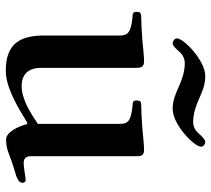

<svg xmlns="http://www.w3.org/2000/svg" viewBox="-53 -667 731 665"><g transform="rotate(90 312.5 -334.5)"><path d="M113 -582C113 -573 123 -567 130 -567C139 -567 151 -581 159 -590C170 -603 185 -609 199 -609C229 -609 256 -599 281 -588C305 -577 329 -567 357 -567C412 -567 488 -642 488 -665C488 -674 479 -680 472 -680C463 -680 450 -666 442 -657C431 -644 417 -638 403 -638C373 -638 346 -648 321 -659C297 -670 272 -680 244 -680C189 -680 113 -605 113 -582ZM21 -442C21 -429 27 -429 38 -428C52 -427 73 -424 85 -418C97 -412 103 -404 103 -383V-122C103 -40 130 11 225 11C282 11 349 -29 406 -64L410 -62C418 -31 438 10 463 10C478 10 496 7 508 2C529 -6 554 -15 582 -23C604 -29 613 -38 613 -46C613 -52 610 -58 604 -58C597 -58 587 -56 574 -54C564 -52 550 -51 544 -51C529 -51 521 -59 521 -76V-440C521 -454 521 -468 500 -468C484 -468 456 -465 424 -462C399 -460 358 -458 344 -458C331 -458 328 -454 328 -442C328 -429 334 -429 345 -428C359 -427 380 -424 392 -418C404 -412 409 -404 409 -383V-100C372 -75 324 -44 278 -44C226 -44 215 -82 215 -109V-440C215 -454 214 -468 193 -468C177 -468 150 -465 118 -462C93 -460 52 -458 38 -458C25 -458 21 -454 21 -442Z"/></g></svg>

Font: Monomakh Unicode
Style: Regular
Weight: 400
Version: Version 1.2